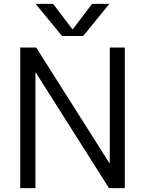

<svg xmlns="http://www.w3.org/2000/svg" viewBox="-20 -977 753 997"><path d="M358 -825 458 -957H548L412 -790H302L165 -957H256L356 -825ZM85 0V-730H168L548 -130H550V-730H628V0H546L166 -600H164V0Z"/></svg>

Font: M PLUS 1p
Style: Regular
Weight: 400
Version: Version 1.062